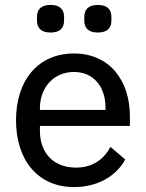

<svg xmlns="http://www.w3.org/2000/svg" viewBox="-20 -747 592 779"><path d="M185 -615C224 -615 240 -634 240 -664V-678C240 -708 224 -727 185 -727C146 -727 130 -708 130 -678V-664C130 -634 146 -615 185 -615ZM377 -615C416 -615 432 -634 432 -664V-678C432 -708 416 -727 377 -727C338 -727 322 -708 322 -678V-664C322 -634 338 -615 377 -615ZM280 12C377 12 452 -33 488 -100L428 -151C400 -98 353 -67 288 -67C195 -67 142 -129 142 -215V-236H507V-275C507 -420 425 -530 280 -530C136 -530 45 -423 45 -259C45 -95 136 12 280 12ZM280 -455C358 -455 408 -397 408 -311V-301H142V-308C142 -393 199 -455 280 -455Z"/></svg>

Font: IBM Plex Arabic Text
Style: Regular
Weight: 450
Designer: Mike Abbink, Paul van der Laan, Pieter van Rosmalen, Wael Morcos, Khajak Apelian
Foundry: Bold Monday
Version: Version 1.0